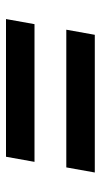

<svg xmlns="http://www.w3.org/2000/svg" viewBox="132 -596 336 640"><g transform="rotate(-90 300.0 -276.0)"><path d="M97.5 -424H556.5L539.5 -329H80.5ZM62 -223H521L504 -128H45Z"/></g></svg>

Font: JuliaMono Italic
Style: Regular
Weight: 400
Italic angle: -9°
Monospace: yes
Designer: cormullion
Foundry: corm
Version: Version 0.049; ttfautohint (v1.8.4)